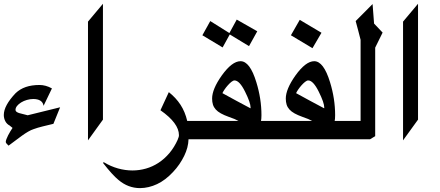

<svg xmlns="http://www.w3.org/2000/svg" viewBox="-20 -805 2314 1009"><path d="M295.9 -241.2 260.7 -154.3Q231.4 -147.5 204.1 -140.6Q176.8 -133.8 158.2 -127Q143.1 -122.1 127.2 -112.8Q111.3 -103.5 95.5 -92Q79.6 -80.6 63.7 -68.4Q47.9 -56.2 32.2 -44.9L24.9 -39.6Q10.3 -52.7 10.3 -59.1Q10.3 -64.5 13.7 -73.7Q17.1 -83 22.5 -93.5Q27.8 -104 34.2 -114.5Q40.5 -125 45.9 -132.8L32.2 -144H32.7Q15.6 -152.8 7.8 -168.2Q0 -183.6 0 -200.7Q0 -250 62 -315.4Q84.5 -336.9 115.5 -347.7Q146.5 -358.4 188 -358.4Q203.6 -358.4 220 -354Q236.3 -349.6 252.9 -340.3L209 -249Q206.1 -267.1 192.1 -275.9Q178.2 -284.7 154.8 -284.7Q138.2 -284.7 121.3 -279.8Q104.5 -274.9 91.3 -266.8Q78.1 -258.8 69.8 -248.5Q61.5 -238.3 61.5 -227.5Q61.5 -221.7 66.4 -217.8Q71.3 -213.9 80.1 -210.9Q88.9 -208 100.6 -205.6Q112.3 -203.1 125.5 -199.2Z M521 -176.3 442.4 -67.4V-691.4L521 -785.2Z M986.8 -73.2H970.7Q970.2 -51.8 964.4 -29.5Q958.5 -7.3 947.8 14.6Q937 36.6 922.4 58.1Q907.7 79.6 889.2 99.1Q849.1 142.1 805.4 162.6Q761.7 183.1 716.3 183.6Q653.3 183.6 602.5 140.6Q586.9 127.9 566.7 105.7Q546.4 83.5 521 50.8L525.4 47.4Q561.5 69.3 599.9 80.1Q638.2 90.8 676.3 90.8Q712.4 90.8 747.3 80.8Q782.2 70.8 813.2 50.5Q844.2 30.3 870.1 -0.2Q896 -30.8 914.6 -72.3H914.1Q917 -78.6 918.7 -84Q920.4 -89.4 920.4 -94.7Q920.4 -157.7 823.2 -225.6L867.2 -320.8Q904.3 -291.5 928.5 -254.6Q952.6 -217.8 963.9 -169.4H986.8Z M1296.9 -239.3Q1296.9 -265.1 1268.1 -322.8Q1238.8 -382.3 1212.4 -382.3Q1205.6 -382.3 1196 -374.8Q1186.5 -367.2 1177 -356.4Q1167.5 -345.7 1159.7 -334.2Q1151.9 -322.8 1148.9 -315.4Q1186 -294.9 1222.7 -275.1Q1259.3 -255.4 1296.4 -235.8Q1296.9 -236.3 1296.9 -239.3ZM1043.5 -619.6 1085 -694.3 1185.5 -631.3 1224.1 -702.1 1332 -640.6 1288.6 -562.5 1187.5 -624 1149.9 -555.7ZM1374 -73.2H957.5V-169.4H1233.4Q1225.1 -174.3 1212.2 -179.7Q1199.2 -185.1 1182.1 -190.9Q1157.7 -199.7 1140.9 -209Q1124 -218.3 1113.8 -229.7Q1103.5 -241.2 1099.1 -255.1Q1094.7 -269 1094.7 -287.1Q1094.7 -336.4 1145 -407.7Q1199.2 -483.4 1244.1 -483.4Q1293.5 -483.4 1327.1 -373Q1354 -286.1 1354 -199.7Q1354 -189 1353.3 -181.6Q1352.5 -174.3 1351.6 -169.4H1374Z M1684.1 -239.3Q1684.1 -265.1 1655.3 -322.8Q1626 -382.3 1599.6 -382.3Q1592.8 -382.3 1583.3 -374.8Q1573.7 -367.2 1564.2 -356.4Q1554.7 -345.7 1546.9 -334.2Q1539.1 -322.8 1536.1 -315.4Q1573.2 -294.9 1609.9 -275.1Q1646.5 -255.4 1683.6 -235.8Q1684.1 -236.3 1684.1 -239.3ZM1669.4 -632.8 1622.1 -551.8 1508.8 -619.6 1555.2 -700.7ZM1761.2 -73.2H1344.7V-169.4H1620.6Q1612.3 -174.3 1599.4 -179.7Q1586.4 -185.1 1569.3 -190.9Q1544.9 -199.7 1528.1 -209Q1511.2 -218.3 1501 -229.7Q1490.7 -241.2 1486.3 -255.1Q1481.9 -269 1481.9 -287.1Q1481.9 -336.4 1532.2 -407.7Q1586.4 -483.4 1631.3 -483.4Q1680.7 -483.4 1714.4 -373Q1741.2 -286.1 1741.2 -199.7Q1741.2 -189 1740.5 -181.6Q1739.7 -174.3 1738.8 -169.4H1761.2Z M1990.7 -633.8 1951.7 -554.7V-89.4L1924.8 -73.2H1731.9V-169.4H1875V-595.7Q1869.1 -619.6 1862.3 -645Q1855.5 -670.4 1849.1 -694.3L1938 -783.7L1945.8 -681.2Z M2176.8 -176.3 2098.1 -67.4V-691.4L2176.8 -785.2Z"/></svg>

Font: XB Khoramshahr
Style: Regular
Weight: 400
Designer: Behnam
Foundry: Irmug
Version: Version 8.005 2009